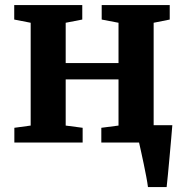

<svg xmlns="http://www.w3.org/2000/svg" viewBox="-20 -576 744 776"><path d="M38 0V-59.5L104 -68.5V-484L37.5 -497V-555.5H312.5V-497L245.5 -484V-321H459V-484L391 -497V-555.5H666V-497L601 -484V-70H676.5Q675 -50.5 672 -16.5Q669 17.5 665.5 56.2Q662 95 658.8 128.5Q655.5 162 653.5 180H578Q576 163.5 571.2 138.2Q566.5 113 560.8 86Q555 59 550 35.8Q545 12.5 542 0H389.5V-59.5L459 -68.5V-255H245.5V-68.5L314 -59.5V0Z"/></svg>

Font: Merriweather
Style: Bold
Weight: 700
Designer: Eben Sorkin
Foundry: Eben Sorkin
Version: Version 2.100; ttfautohint (v1.7.19-72a1) -l 8 -r 50 -G 200 